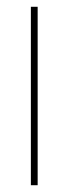

<svg xmlns="http://www.w3.org/2000/svg" viewBox="-20 -546 202 566"><path d="M71 0V-526H91V0Z"/></svg>

Font: DM Sans 9pt Thin
Style: Regular
Weight: 250
Version: Version 4.004;gftools[0.9.30]